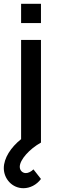

<svg xmlns="http://www.w3.org/2000/svg" viewBox="-31 -750 316 1010"><path d="M80 -628.5H184.5V-730H80ZM-11 134.5C-11 190 32.5 240 92 240C126.5 240 161 223 184.5 191.5L145 141C132 153.5 117.5 160.5 105 160.5C87 160.5 73 146.5 73 127.5C73 90.5 123.5 34 184.5 0V-540H80V-18C26 25 -11 82 -11 134.5Z"/></svg>

Font: Eudonet SemiBold
Style: Regular
Weight: 600
Designer: Mikhail Sharanda
Foundry: Mikhail Sharanda
Version: Version 4.503;Glyphs 3.1.2 (3151)